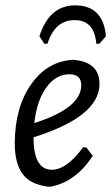

<svg xmlns="http://www.w3.org/2000/svg" viewBox="-20 -689 418 716"><path d="M145 -526 127 -554Q164 -669 260 -669Q365 -669 375 -554L351 -526H339Q332 -614 258 -614Q185 -614 157 -526ZM326 -108Q264 -12 170 7H158Q94 -1 64.5 -40Q35 -79 35 -156Q36 -290 97 -376Q158 -462 255 -466L263 -465Q351 -454 351 -376Q351 -254 105 -177Q105 -56 173 -56Q229 -56 290 -140L302 -139ZM239 -412Q188 -412 152.5 -362.5Q117 -313 108 -230Q283 -286 283 -371Q283 -412 239 -412Z"/></svg>

Font: Alegreya Sans
Style: Italic
Weight: 400
Italic angle: -7°
Designer: Juan Pablo del Peral
Foundry: Huerta Tipografica
Version: Version 2.007